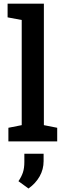

<svg xmlns="http://www.w3.org/2000/svg" viewBox="-20 -782 359 1062"><path d="M26.4 0V-75.2L100.1 -89.8V-671.4L22 -686V-761.7H222.7V-89.8L296.4 -75.2V0ZM137.7 260.7 82 220.2Q98.6 196.3 106.7 172.1Q114.7 147.9 114.7 113.8V68.4H221.2V109.4Q221.2 154.8 199.2 193.6Q177.2 232.4 137.7 260.7Z"/></svg>

Font: Roboto Slab LO Medium
Style: Regular
Weight: 500
Designer: Google
Version: Version 2.000